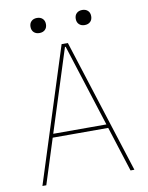

<svg xmlns="http://www.w3.org/2000/svg" viewBox="-96 -959 792 1028"><g transform="rotate(-10 300.0 -445.5)"><path d="M50 0 283 -730H317L550 0H529L302 -712H298L71 0ZM147 -245V-265H453V-245ZM177 -809Q158 -809 146.5 -820Q135 -831 135 -850Q135 -869 146.5 -880Q158 -891 177 -891Q196 -891 207.5 -880Q219 -869 219 -850Q219 -831 207.5 -820Q196 -809 177 -809ZM423 -809Q404 -809 392.5 -820Q381 -831 381 -850Q381 -869 392.5 -880Q404 -891 423 -891Q442 -891 453.5 -880Q465 -869 465 -850Q465 -831 453.5 -820Q442 -809 423 -809Z"/></g></svg>

Font: M PLUS Code Latin Expanded Thin
Style: Regular
Weight: 250
Width: 7
Designer: Coji Morishita
Foundry: UNDERFOREST DESIGN
Version: Version 1.002; ttfautohint (v1.8.3)